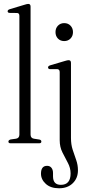

<svg xmlns="http://www.w3.org/2000/svg" viewBox="-20 -750 460 1005"><path d="M140 -715.5V-45.5Q140 -27 157.5 -24L186.5 -19.5Q196.5 -17 196.5 -9Q196.5 0 185 0H35.5Q24 0 24 -9Q24 -16.5 35.5 -20L64 -24Q81.5 -27 81.5 -45.5V-667Q81.5 -681 70 -682L29.5 -682.5Q20 -683.5 20 -691Q20 -698.5 31.5 -702L108 -725Q121.5 -729.5 128 -729.5Q140 -729.5 140 -715.5ZM316 -535Q296 -535 283.2 -548.2Q270.5 -561.5 270.5 -582Q270.5 -602.5 283.5 -615.8Q296.5 -629 316 -629Q336.5 -629 349.2 -615.5Q362 -602 362 -582Q362 -561.5 349 -548.2Q336 -535 316 -535ZM351.5 -28Q351.5 6.5 360.5 34Q369.5 61.5 378.8 87.5Q388 113.5 388 141.5Q388 182.5 361 209Q334 235.5 289 235.5Q245 235.5 219.8 212.5Q194.5 189.5 194.5 159Q194.5 118 226.5 118Q241 118 249.2 128.2Q257.5 138.5 257.5 155.5V173Q257.5 217.5 298.5 217.5Q349.5 217.5 349.5 158Q349.5 129 335.2 102.5Q321 76 306.8 47.8Q292.5 19.5 292.5 -16V-372.5Q292.5 -386.5 281 -388H241Q231.5 -389.5 231.5 -397Q231.5 -404.5 242.5 -408L318.5 -430.5Q333 -435 339 -435Q351.5 -435 351.5 -421Z"/></svg>

Font: Fraunces 144pt Soft Light
Style: Regular
Weight: 300
Version: Version 1.000;[0bf87f6ff]